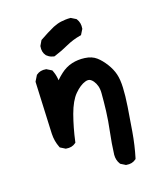

<svg xmlns="http://www.w3.org/2000/svg" viewBox="-104 -621 709 838"><g transform="rotate(-15 250.0 -201.5)"><path d="M359.9 138.7 340.3 128.9 338.4 127.9 336.9 126Q323.2 107.9 323.2 83Q325.2 31.2 331.1 -18.1Q336.9 -67.4 338.4 -109.9Q339.8 -152.3 339.4 -190.9Q339.4 -199.7 338.1 -207.8Q336.9 -215.8 334.5 -222.9Q332 -230 328.6 -236.1Q325.2 -242.2 320.8 -247.6Q314.9 -254.4 309.3 -257.8Q303.7 -261.2 297.6 -261.2Q291.5 -261.2 284.2 -258.3Q272.5 -253.9 260.3 -244.4Q248 -234.9 235.8 -220.2Q211.9 -191.9 196.8 -135.3Q181.6 -77.1 173.8 -15.6L173.3 -11.7L170.4 -9.3Q153.8 5.4 127.9 2.9H126L124.5 2L105 -7.8L102.1 -9.3L100.6 -12.2Q85.9 -41.5 84 -75.7Q83.5 -83.5 82.8 -102.3Q82 -121.1 80.8 -150.6Q79.6 -180.2 77.9 -220.2Q76.2 -260.3 74.2 -311V-313.5L75.2 -315.9L86.9 -339.4L87.9 -341.3L89.4 -342.3Q106 -356.9 131.8 -354.5H133.8L135.3 -353.5L154.8 -343.8L157.7 -342.3L159.2 -339.4Q161.1 -335 163.1 -330.6Q165 -326.2 166.5 -321.8Q168 -317.4 169.2 -312.7Q170.4 -308.1 171.4 -303.5Q172.4 -298.8 172.9 -293.9Q184.6 -307.6 197.8 -319.8Q221.7 -341.8 249.5 -350.6Q276.9 -359.4 308.1 -357.9Q340.3 -356.4 361.3 -340.8Q380.9 -326.2 399.4 -301.8Q418 -276.9 426.3 -252Q434.6 -227.5 436 -190.4Q437.5 -154.3 434.1 -104Q430.7 -53.7 425.8 6.3Q420.9 66.9 409.2 122.1L408.2 125.5L405.8 127.4Q389.2 142.1 363.3 139.6H361.3ZM180.7 -399.4Q174.3 -400.4 168.7 -402.1Q163.1 -403.8 158 -406.7Q152.8 -409.7 147.9 -413.6L147.5 -414.1L147 -414.6Q132.3 -431.2 134.8 -457V-458.5L135.7 -460.4L145.5 -481L146.5 -482.9L148.9 -484.4Q180.7 -506.3 212.9 -524.4Q221.7 -528.8 231 -532.5Q240.2 -536.1 250.2 -538.3Q260.3 -540.5 270.5 -541.7Q280.8 -543 292 -543H294.4L296.4 -542L315.9 -532.2L317.9 -531.2L319.3 -529.3Q333.5 -510.7 331.1 -485.4V-483.4L330.1 -481.9L320.3 -462.4L318.4 -458.5L314 -457.5Q280.3 -448.7 250.5 -432.1Q219.2 -414.1 185.5 -400.4L183.1 -399.4Z"/></g></svg>

Font: NaikaiFont
Style: Bold
Weight: 700
Version: Version 1.89